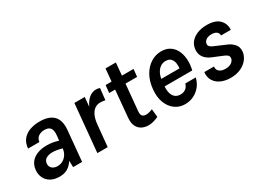

<svg xmlns="http://www.w3.org/2000/svg" viewBox="-37 -1151 2279 1702"><g transform="rotate(-30 1103.0 -300.0)"><path d="M218 14Q163 14 126.8 -7.8Q90.5 -29.5 74.2 -65.2Q58 -101 62 -142Q66 -188.5 91 -220Q116 -251.5 158 -267.8Q200 -284 254.5 -284Q286.5 -284 315.5 -278.8Q344.5 -273.5 372 -265L377 -313Q382.5 -364 365.8 -388.5Q349 -413 305.5 -413Q279.5 -413 259.8 -404.5Q240 -396 228.2 -380.2Q216.5 -364.5 214 -342H98Q103 -398.5 132 -433Q161 -467.5 206.2 -483.2Q251.5 -499 305.5 -499Q401 -499 446.5 -452.2Q492 -405.5 483 -309L454 0H362Q361 -16.5 361 -33Q361 -49.5 360 -66Q334.5 -26.5 301 -6.2Q267.5 14 218 14ZM248 -76Q279.5 -76 304.5 -90.8Q329.5 -105.5 345.5 -131.2Q361.5 -157 365 -190Q343.5 -196.5 317.2 -201.2Q291 -206 267.5 -206Q231 -206 204.5 -191.2Q178 -176.5 175 -142Q173 -113.5 193 -94.8Q213 -76 248 -76Z M610 0 656 -487H762L753 -391Q777.5 -444 810.5 -469.5Q843.5 -495 881.5 -495Q891 -495 900.2 -493.2Q909.5 -491.5 919 -488L906 -370Q894 -373 881 -374.5Q868 -376 856.5 -376Q822 -376 797 -357.5Q772 -339 756.5 -302.8Q741 -266.5 736.5 -213L716 0Z M1128.5 14Q1090 14 1059.8 -2Q1029.5 -18 1014 -51Q998.5 -84 1003 -135L1030 -429.5L1050.5 -409H967L975 -486H1058.5L1034 -463.5L1048 -614H1154L1140 -463.5L1119.5 -486H1261L1253 -409H1111.5L1136 -429.5L1109 -139Q1106 -108.5 1118 -93.8Q1130 -79 1157 -79Q1170 -79 1186 -82.8Q1202 -86.5 1223 -95L1231 -12Q1205 -1 1180.5 6.5Q1156 14 1128.5 14Z M1501.5 14Q1445 14 1401 -18Q1357 -50 1334.8 -107.8Q1312.5 -165.5 1320 -243Q1327.5 -323 1360.5 -380.2Q1393.5 -437.5 1443 -468.2Q1492.5 -499 1549 -499Q1596.5 -499 1630 -480Q1663.5 -461 1683.5 -428Q1703.5 -395 1711 -353.5Q1718.5 -312 1714 -267Q1712.5 -253.5 1710.2 -240.5Q1708 -227.5 1705 -214H1399.5L1424 -232.5Q1418 -189 1425 -154.8Q1432 -120.5 1453.2 -100.8Q1474.5 -81 1510.5 -81Q1540 -81 1562.5 -97Q1585 -113 1594 -145H1701Q1690 -98 1661.8 -62.2Q1633.5 -26.5 1592.2 -6.2Q1551 14 1501.5 14ZM1427.5 -270.5 1407.5 -286.5H1639.5L1615 -272Q1620 -305.5 1616 -335.8Q1612 -366 1594.5 -385.5Q1577 -405 1541.5 -405Q1509 -405 1484.8 -387.2Q1460.5 -369.5 1446 -339Q1431.5 -308.5 1427.5 -270.5Z M1969 14Q1914.5 14 1872.2 -5Q1830 -24 1807.2 -60.2Q1784.5 -96.5 1790 -148H1889Q1885.5 -114.5 1907.5 -96.8Q1929.5 -79 1968 -79Q2008.5 -79 2031.5 -95.8Q2054.5 -112.5 2057.5 -136Q2060 -158 2044.5 -169.8Q2029 -181.5 2006 -190L1914 -228Q1866 -247 1841.2 -281Q1816.5 -315 1821.5 -362Q1826 -404.5 1851.5 -435Q1877 -465.5 1919.5 -482.2Q1962 -499 2016 -499Q2103.5 -499 2144.2 -458Q2185 -417 2181 -355H2081Q2081 -380 2063 -393.5Q2045 -407 2012 -407Q1987.5 -407 1970.2 -399.8Q1953 -392.5 1943.8 -381Q1934.5 -369.5 1932.5 -356Q1930 -336.5 1944.2 -324Q1958.5 -311.5 1980 -304L2080 -261Q2125 -243.5 2152.2 -213.2Q2179.5 -183 2175 -136Q2171.5 -98.5 2146.2 -64Q2121 -29.5 2076 -7.8Q2031 14 1969 14Z"/></g></svg>

Font: Karla
Style: Bold Italic
Weight: 700
Italic angle: -8°
Designer: Jonathan Pinhorn
Version: Version 2.004;gftools[0.9.33]